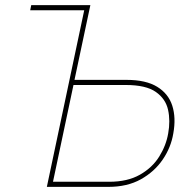

<svg xmlns="http://www.w3.org/2000/svg" viewBox="-20 -730 751 750"><path d="M163 0 309 -690H98L102 -710H333L271 -418H474Q550 -418 594 -391Q638 -364 653 -317Q668 -270 657 -209Q648 -154 615.5 -106.5Q583 -59 530 -29.5Q477 0 403 0ZM187 -20H407Q478 -20 526.5 -47.5Q575 -75 602 -118.5Q629 -162 637 -209Q646 -258 636.5 -301Q627 -344 588.5 -371Q550 -398 471 -398H267Z"/></svg>

Font: Raleway Thin
Style: Italic
Weight: 100
Italic angle: -12°
Designer: Matt McInerney, Pablo Impallari, Rodrigo Fuenzalida
Foundry: Matt McInerney, Pablo Impallari, Rodrigo Fuenzalida
Version: Version 4.026